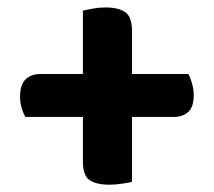

<svg xmlns="http://www.w3.org/2000/svg" viewBox="-20 -553 586 526"><path d="M455.9 -232.6H49.6Q43.6 -242.6 39.3 -256.9Q35 -271.3 35 -288.9Q35 -321.1 50.2 -335.7Q65.4 -350.2 89.8 -350.2H496.1Q501.1 -341.2 505.9 -325.2Q510.7 -309.2 510.7 -291.9Q510.7 -259.9 495.6 -246.2Q480.5 -232.6 455.9 -232.6ZM341.6 -468.2V-54.8Q332.4 -52.5 314.5 -49.8Q296.6 -47 279.5 -47Q244.3 -47 225.7 -59.4Q207.1 -71.8 207.1 -110.6V-524Q216.6 -526.3 234.2 -529.4Q251.8 -532.6 269.2 -532.6Q304.1 -532.6 322.9 -519.8Q341.6 -507 341.6 -468.2Z"/></svg>

Font: Baloo Paaji 2
Style: Regular
Weight: 400
Designer: Shuchita Grover, Noopur Datye and Ek Type
Foundry: Ek Type
Version: Version 1.700